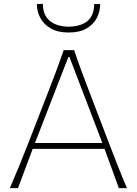

<svg xmlns="http://www.w3.org/2000/svg" viewBox="-20 -972 708 992"><path d="M31 0Q56 -58 81.8 -121.2Q107.5 -184.5 130 -242L225 -486.5Q250.5 -552 270.5 -605.5Q290.5 -659 309 -713H363Q381 -658.5 400.8 -605.5Q420.5 -552.5 446 -486L540 -240.5Q562.5 -181.5 587 -119.2Q611.5 -57 636 0H594Q576.5 -49 557.5 -101Q538.5 -153 520 -203H149Q109.5 -99.5 73 0ZM177 -275.5Q169 -254.5 160.5 -233H508.5Q501 -253.5 494 -272L339 -677H333ZM334.5 -804Q279.5 -804 243 -824.8Q206.5 -845.5 188.5 -879Q170.5 -912.5 170.5 -951L201.5 -952Q201.5 -895.5 235.8 -865.5Q270 -835.5 334.5 -834Q466.5 -837 466.5 -951H497.5Q497.5 -912.5 480.2 -879Q463 -845.5 427 -824.8Q391 -804 334.5 -804Z"/></svg>

Font: Commissioner Flair Thin
Style: Regular
Weight: 100
Designer: Kostas Bartsokas
Foundry: Kostas Bartsokas
Version: Version 1.000; ttfautohint (v1.8.3)